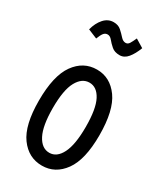

<svg xmlns="http://www.w3.org/2000/svg" viewBox="-177 -752 703 828"><g transform="rotate(30 175.0 -337.5)"><path d="M176 8Q109 8 67 -49.5Q25 -107 25 -229Q25 -353 67 -411.5Q109 -470 176 -470Q242 -470 284 -411.5Q326 -353 326 -229Q326 -108 284 -50Q242 8 176 8ZM176 -56Q213 -56 235 -99.5Q257 -143 257 -231Q257 -321 235 -363Q213 -405 176 -405Q139 -405 116 -363Q93 -321 93 -231Q93 -143 115.5 -99.5Q138 -56 176 -56ZM257 -672 298 -647Q285 -613 268 -592.5Q251 -572 228 -572Q203 -572 188 -585Q173 -598 162.5 -611Q152 -624 140 -624Q128 -624 120.5 -614.5Q113 -605 105 -584L59 -603Q68 -638 88 -660.5Q108 -683 136 -683Q159 -683 173.5 -670Q188 -657 199.5 -644Q211 -631 224 -631Q235 -631 241.5 -641.5Q248 -652 257 -672Z"/></g></svg>

Font: Inconsolata ExtraCondensed Medium
Style: Regular
Weight: 500
Width: 2
Monospace: yes
Designer: Raph Levien, Cyreal, Brenton Simpson
Foundry: Raph Levien, Cyreal, Google
Version: Version 3.001; ttfautohint (v1.8.2.53-6de2)